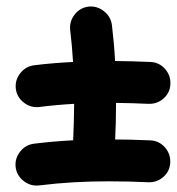

<svg xmlns="http://www.w3.org/2000/svg" viewBox="-20 -581 546 593"><path d="M28.8 -307.1Q25.9 -333.5 42.5 -354.7Q59.1 -376 85.4 -379.4Q116.2 -383.3 146.2 -385.7Q176.3 -388.2 205.6 -389.6Q202.6 -439.9 196.8 -487.8Q193.8 -514.2 210.2 -535.6Q226.6 -557.1 252.9 -560.5Q279.3 -563.5 300.8 -546.6Q322.3 -529.8 325.7 -503.4Q329.1 -475.1 331.5 -447.5Q334 -419.9 335.4 -392.6Q390.1 -392.1 444.3 -389.6Q471.2 -388.7 489.3 -368.7Q507.3 -348.6 506.3 -321.8Q505.4 -294.9 485.4 -277.1Q465.3 -259.3 438.5 -260.3Q387.2 -262.7 338.4 -263.2Q338.4 -203.6 335.4 -144.5Q334.5 -117.7 314.7 -99.9Q294.9 -82 268.1 -83Q241.2 -84 223.1 -103.8Q205.1 -123.5 206.1 -150.4Q208.5 -206.5 209 -260.3Q154.3 -257.3 101.1 -250.5Q74.7 -247.6 53.5 -264.2Q32.2 -280.8 28.8 -307.1ZM28.3 -64.9Q25.4 -91.3 42 -112.5Q58.6 -133.8 85 -137.2Q144.5 -144.5 201.9 -147.5Q259.3 -150.4 316.4 -150.4Q380.4 -150.4 443.8 -147.5Q470.7 -146.5 488.8 -126.5Q506.8 -106.4 505.9 -79.6Q504.9 -52.7 484.9 -34.9Q464.8 -17.1 438 -18.1Q376 -21 316.4 -21Q262.2 -21 209 -18.1Q155.8 -15.1 100.6 -8.3Q74.2 -5.4 53 -22Q31.7 -38.6 28.3 -64.9Z"/></svg>

Font: Mikhak-DS1-FD Bold
Style: Bold
Weight: 700
Designer: Amin Abedi
Version: Version 3.2